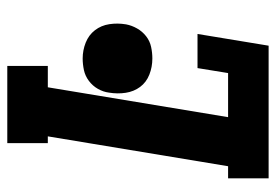

<svg xmlns="http://www.w3.org/2000/svg" viewBox="-138 -638 775 540"><g transform="rotate(-90 250.0 -367.5)"><path d="M19 0V-114H53L137 -621H118V-735H335V-621H275L191 -114H315L329 -200H425L392 0ZM356 -327Q332 -327 310.5 -335.5Q289 -344 276 -361.5Q263 -379 259.5 -402Q256 -425 260 -449Q262 -465 270.5 -480Q279 -495 293 -505.5Q307 -516 323.5 -519.5Q340 -523 356 -523Q379 -523 400.5 -514.5Q422 -506 435.5 -488.5Q449 -471 452.5 -448Q456 -425 452 -401Q449 -385 440.5 -370Q432 -355 418.5 -344.5Q405 -334 388.5 -330.5Q372 -327 356 -327Z"/></g></svg>

Font: Iosevka Slab Heavy Oblique
Style: Regular
Weight: 900
Italic angle: -9°
Monospace: yes
Designer: Belleve Invis
Foundry: Belleve Invis
Version: Version 11.1.1; ttfautohint (v1.8.3)